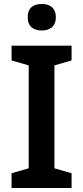

<svg xmlns="http://www.w3.org/2000/svg" viewBox="-20 -943 417 963"><path d="M190 -923C150 -923 119 -906 119 -856C119 -808 150 -790 190 -790C227 -790 260 -808 260 -856C260 -906 227 -923 190 -923ZM339 0V-74L253 -99V-615L339 -640V-714H38V-640L124 -615V-99L38 -74V0Z"/></svg>

Font: Noto Sans Lao SemiBold
Style: Regular
Weight: 600
Designer: Monotype Design Team
Foundry: Monotype Imaging Inc.
Version: Version 2.003